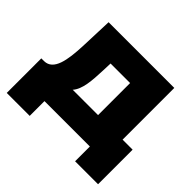

<svg xmlns="http://www.w3.org/2000/svg" viewBox="-154 -729 1029 1029"><g transform="rotate(45 360.5 -215.0)"><path d="M249 -150C283 -188 288 -257 291 -339L293 -393H441V-150ZM185 0H529V112H703V-150H627V-542H129L122 -353C117 -244 103 -151 32 -150H11V112H185Z"/></g></svg>

Font: Montserrat-Alt1 ExtBd
Style: Regular
Weight: 800
Designer: Differentunic
Foundry: Differentunic
Version: Version 7.222